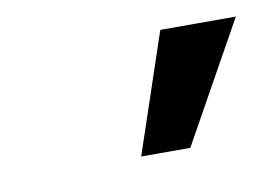

<svg xmlns="http://www.w3.org/2000/svg" viewBox="-35 -823 377 264"><g transform="rotate(-10 153.0 -691.5)"><path d="M144.5 -608H213.1L306.1 -774.9H200.6Z"/></g></svg>

Font: Magic Ui Pro Medium
Style: Italic
Weight: 500
Italic angle: -9.39999°
Designer: Stefan Endress, Andreas Faust
Version: Version 1.000;FEAKit 1.0